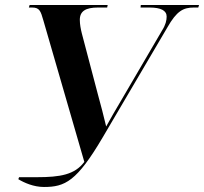

<svg xmlns="http://www.w3.org/2000/svg" viewBox="-20 -734 813 765"><path d="M53 -20C76 -6 114 11 155 11C239 11 286 -11 390 -188L647 -625C684 -690 710 -704 752 -704H770L773 -714H541L540 -704H576C621 -704 644 -692 644 -668C644 -653 640 -635 626 -613L464 -336C441 -297 421 -263 403 -230C393 -272 382 -315 370 -358L306 -601C302 -617 298 -637 298 -655C298 -690 322 -704 370 -704H407L409 -714H98L95 -704H108C137 -704 142 -691 153 -652L316 -89C278 -38 220 -28 127 -28H56Z"/></svg>

Font: Noto Serif Display SemiBold
Style: Italic
Weight: 600
Italic angle: -12°
Designer: Monotype Design Team
Foundry: Monotype Imaging Inc.
Version: Version 2.009